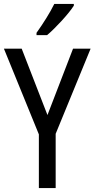

<svg xmlns="http://www.w3.org/2000/svg" viewBox="-20 -963 484 983"><path d="M358 -934V-943H258C236 -898 202 -844 167 -795V-783H221C264 -819 333 -894 358 -934ZM223 -374 91 -714H0L179 -275V0H265V-278L444 -714H354Z"/></svg>

Font: Noto Sans Gujarati UI Condensed
Style: Regular
Weight: 400
Width: 3
Designer: Jelle Bosma - Monotype Design Team, Universal Thirst
Foundry: Monotype Imaging Inc.
Version: Version 2.106